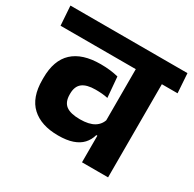

<svg xmlns="http://www.w3.org/2000/svg" viewBox="-165 -794 959 947"><g transform="rotate(30 314.0 -320.5)"><path d="M561.5 -568H413V0H561.5ZM382 -530.5H651L643.5 -641H374.5ZM-15.5 -530.5H601L593 -641H-23ZM40 -254.5Q40 -154 93.5 -104.8Q147 -55.5 244 -55.5Q292.5 -55.5 325.5 -66.8Q358.5 -78 378.5 -99.5Q398.5 -121 407 -151.5H423L415.5 -247.5Q407 -214 378 -196.2Q349 -178.5 297.5 -178.5Q243.5 -178.5 218.2 -197.5Q193 -216.5 193 -259.5V-264Q193 -305.5 217.5 -324.8Q242 -344 292.5 -344Q312.5 -344 329.8 -342.5Q347 -341 362.5 -337.5L352.5 -454Q330.5 -459.5 305.8 -462.5Q281 -465.5 251.5 -465.5Q147.5 -465.5 93.8 -415.8Q40 -366 40 -265Z"/></g></svg>

Font: Anek Devanagari
Style: Bold
Weight: 700
Designer: Kailash Malviya (Devanagari) & Yesha Goshar (Latin)
Foundry: Ek Type
Version: Version 1.003